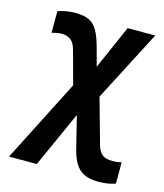

<svg xmlns="http://www.w3.org/2000/svg" viewBox="-118 -641 835 975"><g transform="rotate(15 300.0 -153.0)"><path d="M492 246Q459 246 434.5 239Q410 232 392 216.5Q374 201 361 175Q348 149 339 112L298 -53L166 240H20L241 -194L194 -366Q184 -405 163.5 -418.5Q143 -432 119 -432Q110 -432 96 -430Q82 -428 66 -423V-537Q89 -544 109 -548Q129 -552 159 -552Q202 -552 229 -539.5Q256 -527 274 -496Q292 -465 307 -409L332 -316L433 -546H578L385 -173L452 66Q459 89 470 102.5Q481 116 497 121Q513 126 533 126Q541 126 553 125Q565 124 580 120V232Q560 239 539 242.5Q518 246 492 246Z"/></g></svg>

Font: Noto Sans Mono
Style: Bold
Weight: 700
Designer: Monotype Design Team
Foundry: Monotype Imaging Inc.
Version: Version 2.014